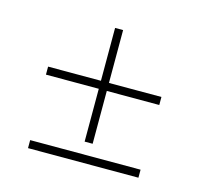

<svg xmlns="http://www.w3.org/2000/svg" viewBox="-65 -567 535 509"><g transform="rotate(15 202.5 -312.0)"><path d="M192 -184.5V-329.5H47V-351.5H192V-496.5H214V-351.5H358V-329.5H214V-184.5ZM51.5 -129V-151H354.5V-129Z"/></g></svg>

Font: Imbue 50pt ExtraLight
Style: Regular
Weight: 200
Designer: Tyler Finck
Foundry: Etcetera Type Company
Version: Version 1.102; ttfautohint (v1.8.3)